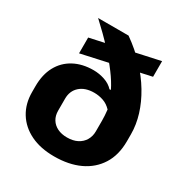

<svg xmlns="http://www.w3.org/2000/svg" viewBox="-171 -860 953 1000"><g transform="rotate(30 305.5 -359.5)"><path d="M293 10Q211 10 151.5 -19Q92 -48 59.5 -100.5Q27 -153 27 -223V-258Q27 -328 54 -378Q81 -428 131 -455Q181 -482 248 -482Q282 -482 315 -471Q348 -460 369 -437L377 -438Q358 -477 324.5 -522Q291 -567 243 -619Q195 -671 132 -729H315Q379 -684 428.5 -631.5Q478 -579 512.5 -521.5Q547 -464 565 -405.5Q583 -347 583 -290V-248Q583 -165 546.5 -107.5Q510 -50 445.5 -20Q381 10 293 10ZM302 -109Q338 -109 363.5 -122Q389 -135 403 -158.5Q417 -182 417 -212V-277Q417 -291 416 -307Q415 -323 413 -341Q391 -364 364.5 -373Q338 -382 310 -382Q256 -382 224.5 -354Q193 -326 193 -279V-207Q193 -177 206.5 -155Q220 -133 244.5 -121Q269 -109 302 -109ZM138 -520V-615L533 -701V-607Z"/></g></svg>

Font: Hubot Sans
Style: Bold
Weight: 700
Designer: Deni Anggara
Foundry: GitHub, Inc., Subsidiary of Microsoft Corporation
Version: Version 2.000